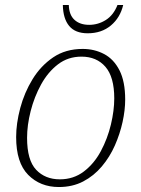

<svg xmlns="http://www.w3.org/2000/svg" viewBox="-20 -743 569 773"><path d="M217 10Q142 10 93.5 -39Q45 -88 45 -191Q45 -246 61.5 -308Q78 -370 111 -424Q144 -478 194 -512Q244 -546 313 -546Q360 -546 399 -525.5Q438 -505 461 -460Q484 -415 484 -342Q484 -300 473.5 -252Q463 -204 442.5 -157.5Q422 -111 390 -73Q358 -35 315 -12.5Q272 10 217 10ZM221 -21Q276 -21 317.5 -52.5Q359 -84 386 -134.5Q413 -185 426.5 -241.5Q440 -298 440 -347Q440 -433 404.5 -474Q369 -515 308 -515Q254 -515 213.5 -484Q173 -453 145.5 -403Q118 -353 103.5 -296Q89 -239 89 -188Q89 -98 125.5 -59.5Q162 -21 221 -21ZM333 -609Q283 -609 258.5 -638.5Q234 -668 233 -723H257Q258 -683 280 -663Q302 -643 339 -643Q375 -643 406 -662.5Q437 -682 453 -723H476Q464 -672 426.5 -640.5Q389 -609 333 -609Z"/></svg>

Font: Noto Serif ExtraLight
Style: Italic
Weight: 200
Italic angle: -12°
Designer: Monotype Design Team
Foundry: Monotype Imaging Inc.
Version: Version 2.014; ttfautohint (v1.8.4.7-5d5b)